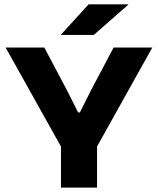

<svg xmlns="http://www.w3.org/2000/svg" viewBox="-20 -856 720 876"><path d="M269.2 -167.6 5.7 -639H182.3L286.2 -442.8L336.4 -343.1H344.5L394.3 -442.3L498.2 -639H674.8L411.7 -167.6ZM258.2 0V-312.5H422.8V0ZM384.4 -836.3H564.8V-834.3L408 -696.6H258.6V-698.5Z"/></svg>

Font: Anek Gurmukhi Medium SemiExpanded
Style: Regular
Weight: 500
Width: 6
Version: Version 1.003